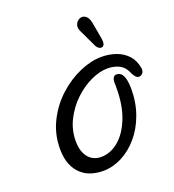

<svg xmlns="http://www.w3.org/2000/svg" viewBox="-174 -1130 1154 1274"><g transform="rotate(-20 403.5 -493.0)"><path d="M335 11.2Q293.5 11.2 253.9 -0.7Q214.4 -12.7 183.6 -40.5Q152.3 -67.9 133.5 -113Q114.7 -158.2 114.7 -224.1Q114.7 -329.1 160.2 -418.5Q205.6 -507.8 276.4 -571.3Q347.2 -635.3 428 -669.9Q508.8 -704.6 580.1 -704.6Q637.7 -704.6 685.5 -687Q733.4 -669.4 765.4 -633.8Q797.4 -598.1 806.2 -543L806.6 -538.6V-534.2Q806.6 -515.1 795.7 -505.1Q784.7 -495.1 772 -495.1Q757.8 -495.1 745.6 -510.3Q733.4 -525.4 722.2 -553.2Q704.1 -587.4 669.9 -603Q635.7 -618.7 592.8 -618.7Q537.1 -618.7 473.9 -589.1Q410.6 -559.6 355.5 -506.8Q300.3 -454.1 265.4 -384.5Q230.5 -314.9 230.5 -237.3Q230.5 -193.8 241.2 -164.1Q252 -134.3 269.5 -115.7Q287.1 -97.2 309.1 -88.9Q331.1 -80.6 353.5 -80.6Q420.9 -80.6 478.3 -128.7Q535.6 -176.8 570.6 -265.6Q605.5 -354.5 605.5 -476.6V-495.1L605 -513.7Q605 -538.1 613.8 -549.6Q622.6 -561 633.8 -561Q659.2 -561 672.4 -543.2Q685.5 -525.4 690.7 -497.1Q695.8 -468.8 695.8 -437.5Q695.8 -340.3 665.3 -256.8Q634.8 -173.3 583 -113.8Q531.2 -53.7 466.6 -21.2Q401.9 11.2 335 11.2ZM564.5 -795.4 506.8 -917.5Q501 -930.7 501 -942.9Q501 -965.8 516.6 -981.4Q532.2 -997.1 551.3 -997.1Q566.9 -997.1 581.3 -984.4Q595.7 -971.7 602.5 -940.9L613.8 -879.9L624.5 -818.8Q626.5 -807.6 626.5 -796.9Q626.5 -773.4 614.7 -765.9Q603 -758.3 588.4 -766.1Q573.7 -773.9 564.5 -795.4Z"/></g></svg>

Font: Damion
Style: Regular
Weight: 400
Designer: Vernon Adams
Foundry: Vernon Adams
Version: Version 1.100; ttfautohint (v1.8.4.7-5d5b)